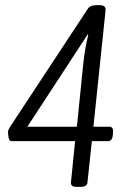

<svg xmlns="http://www.w3.org/2000/svg" viewBox="-20 -722 510 744"><path d="M276 2Q253 2 255 -16L271 -175H24Q16 -175 13.5 -188Q11 -201 11 -212Q11 -215 14 -221.5Q17 -228 20 -232L321 -689Q330 -702 353 -702H365Q380 -702 385 -696.5Q390 -691 389 -681L342 -231H404Q420 -231 418 -208L417 -198Q415 -175 398 -175H336L319 -16Q318 2 293 2ZM322 -587 320 -589 86 -231H278L303 -478Q306 -507 311.5 -537Q317 -567 322 -587Z"/></svg>

Font: Asap Condensed Condensed Light
Style: Italic
Weight: 300
Width: 3
Italic angle: -6°
Designer: Pablo Cosgaya
Foundry: Omnibus-Type
Version: Version 3.001; ttfautohint (v1.8.4.7-5d5b)